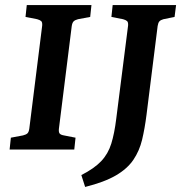

<svg xmlns="http://www.w3.org/2000/svg" viewBox="-20 -592 717 760"><path d="M18 0 23 -47 71 -56Q83 -59 88.5 -64Q94 -69 96 -83L147 -491Q148 -504 143 -508.5Q138 -513 127 -516L81 -525L86 -572H342L337 -525L289 -516Q277 -513 271.5 -507.5Q266 -502 264 -489L213 -81Q212 -68 216.5 -63Q221 -58 233 -56L279 -47L274 0ZM677 -572 671 -525 627 -516Q616 -513 611 -507.5Q606 -502 604 -489L560 -138Q553 -83 542.5 -39Q532 5 508 40.5Q484 76 438.5 102.5Q393 129 317 148L302 101Q353 75 380.5 46Q408 17 420.5 -23.5Q433 -64 440 -121L487 -491Q488 -504 483 -508.5Q478 -513 467 -516L421 -525L426 -572Z"/></svg>

Font: Yrsa SemiBold
Style: Italic
Weight: 600
Italic angle: -7.10001°
Version: Version 2.004